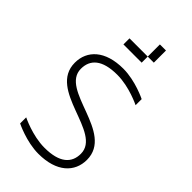

<svg xmlns="http://www.w3.org/2000/svg" viewBox="-284 -1034 1117 1117"><g transform="rotate(45 275.0 -475.0)"><path d="M275 0C425 0 500 -75 500 -175C500 -400 100 -350 100 -525C100 -600 150 -650 275 -650C375 -650 475 -600 475 -600V-650C475 -650 375 -700 275 -700C125 -700 50 -625 50 -525C50 -300 450 -350 450 -175C450 -100 400 -50 275 -50C175 -50 75 -100 75 -100V-50C75 -50 175 0 275 0ZM175 -800H325V-850H175ZM325 -850H375V-950H325Z"/></g></svg>

Font: LS-VG5000 Light
Style: Regular
Weight: 400
Designer: Justin Bihan, 2021
Foundry: Justin Bihan, 2021
Version: Version 1.000;Glyphs 3.1.2 (3151)